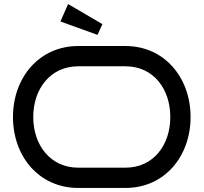

<svg xmlns="http://www.w3.org/2000/svg" viewBox="-20 -927 1004 947"><path d="M920 -350C920 -543 792 -700 599 -700H366C172 -700 44 -543 44 -350C44 -156 172 0 366 0H599C792 0 920 -156 920 -350ZM820 -350C820 -212 737 -100 599 -100H366C228 -100 144 -212 144 -350C144 -488 228 -600 366 -600H599C737 -600 820 -488 820 -350ZM278 -821 461 -755 485 -808 316 -907Z"/></svg>

Font: Bruno Ace SC
Style: Regular
Weight: 400
Designer: Astigmatic (AOETI)
Foundry: Astigmatic (AOETI)
Version: Version 1.000